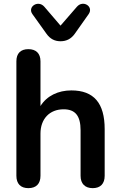

<svg xmlns="http://www.w3.org/2000/svg" viewBox="-20 -968 625 996"><path d="M294 -754C324 -754 349 -766 368 -793L440 -895C467 -934 411 -970 379 -933L294 -835L210 -933C178 -970 121 -933 148 -895L221 -793C240 -766 264 -754 294 -754ZM127 8C168 8 190 -15 190 -56V-275C190 -351 237 -401 310 -401C370 -401 398 -368 398 -292V-56C398 -15 421 8 461 8C501 8 523 -15 523 -56V-298C523 -433 467 -499 350 -499C282 -499 223 -471 190 -418V-650C190 -691 167 -713 127 -713C87 -713 65 -691 65 -650V-56C65 -15 87 8 127 8Z"/></svg>

Font: Nunito
Style: Bold
Weight: 700
Designer: Vernon Adams
Foundry: Vernon Adams
Version: Version 3.602